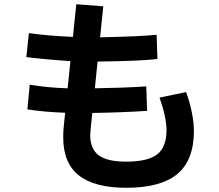

<svg xmlns="http://www.w3.org/2000/svg" viewBox="-20 -844 1040 911"><path d="M863 -407Q881 -358 890.5 -309.5Q900 -261 900 -223Q900 -84 821.5 -18.5Q743 47 579 47Q429 47 354.5 -11.5Q280 -70 280 -192Q280 -222 282 -238L289 -309Q184 -313 110 -325L121 -442Q205 -428 301 -425L314 -554Q205 -561 105 -573L117 -687Q206 -674 326 -669L342 -824L470 -814L455 -667Q648 -671 723 -679L727 -564Q640 -554 443 -552L430 -425Q563 -427 674 -434L678 -318Q554 -310 418 -308L410 -231Q408 -211 408 -203Q408 -137 448.5 -107Q489 -77 579 -77Q680 -77 725 -111Q770 -145 770 -227Q770 -287 737 -381Z"/></svg>

Font: IBM Plex Sans JP
Style: Bold
Weight: 700
Designer: Mike Abbink; Paul van der Laan; Pieter van Rosmalen; Wujin Sim; Yejin Wi; Jinhee Kim; Boomi Park; Yona Kim; Kichan Ma
Foundry: Sandoll Inc.
Version: Version 1.001